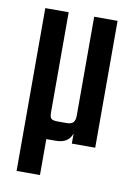

<svg xmlns="http://www.w3.org/2000/svg" viewBox="-75 -539 520 727"><g transform="rotate(10 185.5 -175.0)"><path d="M228 -487.8H317.9V0H228V-39.1Q215.3 0 166 0H129.9V138.2H40V-487.8H129.9V-102.1Q129.9 -84.5 136 -78.9Q142.1 -73.2 160.2 -73.2H194.8Q212.4 -73.2 220.2 -81.1Q228 -88.9 228 -107.9Z"/></g></svg>

Font: Teko
Style: Regular
Weight: 400
Designer: Manushi Parikh, Jonny Pinhorn
Foundry: Indian Type Foundry
Version: Version 2.000;PS 1.0;hotconv 1.0.79;makeotf.lib2.5.61930